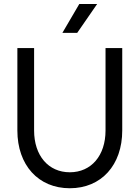

<svg xmlns="http://www.w3.org/2000/svg" viewBox="-20 -954 718 987"><path d="M338.9 13.7C501 13.7 608.4 -105.5 608.4 -283.2V-707H522.5V-283.2C522.5 -154.3 449.2 -68.4 338.9 -68.4C228.5 -68.4 155.3 -154.3 155.3 -283.2V-707H69.3V-283.2C69.3 -105.5 176.8 13.7 338.9 13.7ZM377 -785.2 479.5 -933.6H387.7L300.8 -785.2Z"/></svg>

Font: Wanted Sans
Style: Regular
Weight: 400
Designer: Original Design by Kil Hyung-jin and Kang Hanbin, Wanted Lab, Inc; Hangeul from Source Han Sans by Jang Soo-young and Ka
Foundry: Wanted Lab, Inc.
Version: Version 1.001;Glyphs 3.2 (3227)